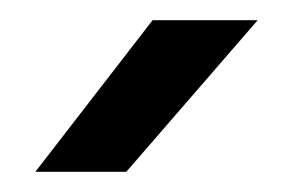

<svg xmlns="http://www.w3.org/2000/svg" viewBox="-20 -730 290 190"><path d="M131 -710H235L105 -560H15Z"/></svg>

Font: PT Root UI Web Medium
Style: Regular
Weight: 500
Designer: Vitaly Kuzmin
Foundry: ParaType Ltd.
Version: Version 1.001W